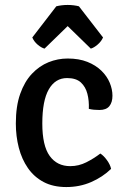

<svg xmlns="http://www.w3.org/2000/svg" viewBox="-20 -743 512 776"><path d="M339 -303Q340.5 -335.5 333.2 -363.8Q326 -392 306.8 -409.8Q287.5 -427.5 251 -427.5Q203.5 -427.5 177.2 -381.8Q151 -336 151 -244Q151 -154 180.8 -112.8Q210.5 -71.5 264 -71.5Q298 -71.5 328.8 -87Q359.5 -102.5 385.5 -122.5Q399 -114 412.2 -95.8Q425.5 -77.5 429 -60.5Q395 -27.5 348.5 -7.2Q302 13 248 13Q194.5 13 156 -7.5Q117.5 -28 92.8 -63.8Q68 -99.5 56 -146Q44 -192.5 44 -244Q44 -313.5 61.5 -363.2Q79 -413 109 -444.8Q139 -476.5 176.2 -491.5Q213.5 -506.5 253.5 -506.5Q299 -506.5 333 -493Q367 -479.5 389.8 -457.2Q412.5 -435 423.5 -408.5Q434.5 -382 434.5 -356Q434.5 -329.5 422 -314Q409.5 -298.5 382 -298.5Q369.5 -298.5 359.5 -299.5Q349.5 -300.5 339 -303ZM299 -717.5 396.5 -591.5Q389 -575 374.2 -562.5Q359.5 -550 347 -546.5L253.5 -637.5L160 -546.5Q147 -550 132.2 -562.5Q117.5 -575 110.5 -591.5L207.5 -717.5Q217 -720 228.8 -721.5Q240.5 -723 253.5 -723Q266 -723 278 -721.5Q290 -720 299 -717.5Z"/></svg>

Font: Signika
Style: Regular
Weight: 400
Designer: Anna Giedry
Foundry: Anna Giedry
Version: Version 2.001